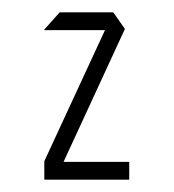

<svg xmlns="http://www.w3.org/2000/svg" viewBox="-20 -724 282 312"><path d="M52 -675V-676L77 -704H164L161 -675ZM81 -456 52 -461V-462L164 -704L183 -677ZM52 -432V-461H190V-432Z"/></svg>

Font: Foldit ExtraLight
Style: Regular
Weight: 250
Version: Version 1.003